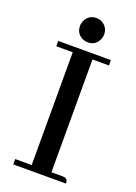

<svg xmlns="http://www.w3.org/2000/svg" viewBox="-143 -798 605 856"><g transform="rotate(20 160.0 -370.0)"><path d="M285.2 0Q285.2 -21.5 269.5 -24.4Q264.6 -25.4 259.8 -25.4H207V-560.5H285.2V-585.9H35.2V-560.5H113.3V-25.4H35.2V0ZM217.8 -682.6Q217.8 -717.8 186.5 -734.4Q173.8 -740.2 161.1 -740.2Q125 -740.2 109.4 -708Q103.5 -695.3 103.5 -682.6Q103.5 -645.5 136.7 -629.9Q148.4 -625 161.1 -625Q196.3 -625 211.9 -657.2Q217.8 -669.9 217.8 -682.6Z"/></g></svg>

Font: Abhaya Libre Medium
Style: Regular
Weight: 500
Designer: Pushpananda Ekanayake, Sol Matas, Pathum Egodawatta
Foundry: Mooniak
Version: Version 1.050 ; ttfautohint (v1.6)